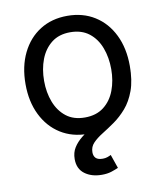

<svg xmlns="http://www.w3.org/2000/svg" viewBox="-85 -615 757 895"><g transform="rotate(-10 294.0 -168.0)"><path d="M293.9 11.7Q220.2 11.7 164.8 -23.2Q109.4 -58.1 78.4 -121.1Q47.4 -184.1 47.4 -266.6Q47.4 -350.6 78.4 -413.8Q109.4 -477.1 164.8 -512Q220.2 -546.9 293.9 -546.9Q367.7 -546.9 423.3 -512Q479 -477.1 510 -413.8Q541 -350.6 541 -266.6Q541 -184.1 510 -121.1Q479 -58.1 423.3 -23.2Q367.7 11.7 293.9 11.7ZM293.9 -65.9Q347.7 -65.9 383.1 -93.3Q418.5 -120.6 435.8 -166.3Q453.1 -211.9 453.1 -266.6Q453.1 -321.8 435.8 -367.9Q418.5 -414.1 383.1 -441.7Q347.7 -469.2 293.9 -469.2Q240.7 -469.2 205.6 -441.7Q170.4 -414.1 152.8 -368.2Q135.3 -322.3 135.3 -266.6Q135.3 -211.9 152.8 -166.3Q170.4 -120.6 205.3 -93.3Q240.2 -65.9 293.9 -65.9ZM325.2 210.9Q276.4 210.9 244.4 187Q212.4 163.1 212.4 117.2Q212.4 85.9 227.1 62.7Q241.7 39.6 265.9 20.3Q290 1 319.1 -18.1Q348.1 -37.1 377 -58.8Q405.8 -80.6 429.9 -109.1Q454.1 -137.7 468.8 -176.3Q483.4 -214.8 483.4 -267.1H541Q541 -197.8 523.7 -150.4Q506.3 -103 478.8 -71.3Q451.2 -39.6 420.2 -17.8Q389.2 3.9 361.6 21Q334 38.1 316.7 56.2Q299.3 74.2 299.3 100.1Q299.3 117.7 309.3 127.7Q319.3 137.7 342.3 137.7Q354 137.7 363.5 134.5Q373 131.3 381.3 127L403.8 191.9Q390.1 198.2 370.6 204.6Q351.1 210.9 325.2 210.9Z"/></g></svg>

Font: Inter 18pt
Style: Regular
Weight: 400
Designer: Rasmus Andersson
Foundry: rsms
Version: Version 4.001;git-66647c0bb